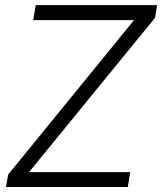

<svg xmlns="http://www.w3.org/2000/svg" viewBox="-20 -748 648 768"><path d="M3.9 0 12.7 -49.8 516.1 -667.5H112.8L123 -727.5H608.4L600.1 -676.8L96.2 -59.6H501L491.2 0Z"/></svg>

Font: Inter Display Light
Style: Italic
Weight: 300
Italic angle: -9.39999°
Designer: Rasmus Andersson
Foundry: rsms
Version: Version 4.000;git-a52131595